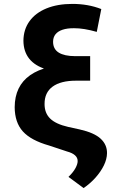

<svg xmlns="http://www.w3.org/2000/svg" viewBox="-20 -757 615 969"><path d="M491.2 -711.3 468.4 -596.1Q402.3 -614.9 353.7 -614.6Q319.6 -614.9 295.8 -607Q272.1 -599.1 260 -583.8Q247.9 -568.6 247.9 -546.3Q247.9 -509.6 276.2 -491.7Q304.6 -473.9 358.8 -473.6H435V-389.3H357Q271.2 -389.5 213.7 -407.1Q156.2 -424.7 127.5 -460.8Q98.7 -497 98.2 -551.4Q98.7 -608.4 129 -650.1Q159.2 -691.9 214.6 -714.6Q270.1 -737.3 345.3 -737.3Q384.2 -737.3 420.5 -731Q456.8 -724.7 491.2 -711.3ZM360.5 -431.8H435V-349.8H363.5Q286.6 -349.8 245.6 -319.9Q204.6 -289.9 204.9 -232.4Q204.6 -186.8 233 -158.8Q261.3 -130.8 324.4 -116.4L382.4 -103.7Q455.7 -87.1 488.1 -56.9Q520.6 -26.7 520.1 16Q519.6 46.3 504.1 78Q488.5 109.8 462.1 139.4Q435.7 168.9 402 192.2L325.6 135.7Q350 112.1 361 91.3Q372.1 70.5 371.9 55.9Q372.1 39.1 358.6 26.9Q345.2 14.7 318 7.4L227.9 -22.5Q136 -48.6 95.3 -93.8Q54.6 -139 54.1 -216Q54.6 -322.9 132 -377.4Q209.5 -431.9 360.5 -431.8Z"/></svg>

Font: Inter
Style: Regular
Weight: 400
Designer: Rasmus Andersson
Foundry: rsms
Version: Version 4.000;git-8c9346024